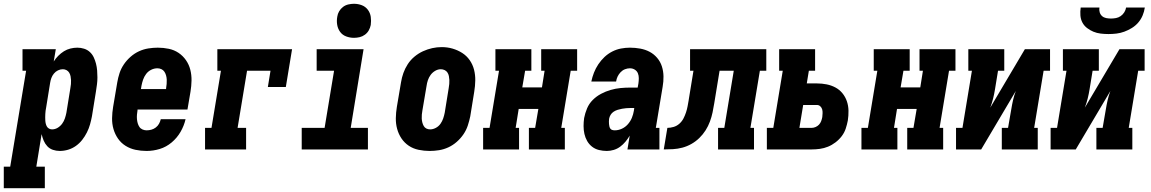

<svg xmlns="http://www.w3.org/2000/svg" viewBox="-65 -790 6085 1015"><path d="M-45 205V91H-11L73 -416H54V-530H230L219 -465Q229 -481 243 -495Q257 -509 273 -519Q289 -529 307.5 -533.5Q326 -538 344 -538Q362 -538 379.5 -532.5Q397 -527 410 -515Q423 -503 430.5 -487Q438 -471 442.5 -453.5Q447 -436 448.5 -417.5Q450 -399 450 -380.5Q450 -362 447.5 -343Q445 -324 442 -305L421 -175Q417 -154 411 -132.5Q405 -111 394.5 -90Q384 -69 369.5 -50.5Q355 -32 336 -18.5Q317 -5 295 1.5Q273 8 251 8Q232 8 214.5 2Q197 -4 185 -17Q173 -30 166 -46.5Q159 -63 155 -81L127 91H172V205ZM210 -106Q226 -106 240 -114.5Q254 -123 263.5 -136Q273 -149 278 -164Q283 -179 286 -194L307 -324Q309 -335 310 -345.5Q311 -356 310.5 -366.5Q310 -377 308 -387Q306 -397 301 -405.5Q296 -414 287 -419Q278 -424 267 -424Q254 -424 241.5 -418Q229 -412 220 -401Q211 -390 206.5 -377.5Q202 -365 200 -352L179 -222Q177 -213 176 -204.5Q175 -196 174.5 -187Q174 -178 174 -169.5Q174 -161 174.5 -152.5Q175 -144 177 -136Q179 -128 183 -121Q187 -114 194.5 -110Q202 -106 210 -106Z M710 8Q680 8 651.5 2Q623 -4 599 -19Q575 -34 559 -57Q543 -80 535 -107.5Q527 -135 527.5 -165Q528 -195 533 -225L555 -355Q559 -379 567 -403.5Q575 -428 590 -450Q605 -472 625.5 -490Q646 -508 670 -519Q694 -530 719.5 -534Q745 -538 769 -538Q799 -538 827.5 -532Q856 -526 879 -510.5Q902 -495 918 -472Q934 -449 941 -421.5Q948 -394 947.5 -364.5Q947 -335 942 -305L926 -211H662V-207Q660 -195 659 -183.5Q658 -172 659 -160.5Q660 -149 663 -138.5Q666 -128 672 -119Q678 -110 688.5 -105.5Q699 -101 710 -101Q723 -101 735.5 -104.5Q748 -108 758.5 -116Q769 -124 775.5 -135.5Q782 -147 785 -160H916Q908 -125 889.5 -93Q871 -61 842.5 -37Q814 -13 779.5 -2.5Q745 8 710 8ZM680 -319H813V-323Q815 -335 816 -346.5Q817 -358 816.5 -369Q816 -380 813 -391Q810 -402 804 -411Q798 -420 788 -424.5Q778 -429 767 -429Q750 -429 734 -421Q718 -413 707.5 -399Q697 -385 691.5 -369Q686 -353 683 -337Z M1019 0V-114H1053L1103 -416H1084V-530H1479L1446 -330H1351L1365 -416H1241L1191 -114H1236V0Z M1530 0V-114H1651L1701 -416H1609V-530H1857L1789 -114H1880V0ZM1806 -590Q1785 -590 1765 -597.5Q1745 -605 1733 -621.5Q1721 -638 1717.5 -659Q1714 -680 1718 -702Q1720 -717 1728 -730.5Q1736 -744 1748.5 -753.5Q1761 -763 1776.5 -766.5Q1792 -770 1806 -770Q1828 -770 1847.5 -762.5Q1867 -755 1879.5 -738.5Q1892 -722 1895 -701Q1898 -680 1895 -658Q1892 -643 1884.5 -629.5Q1877 -616 1864 -606.5Q1851 -597 1836 -593.5Q1821 -590 1806 -590Z M2206 8Q2177 8 2148 2Q2119 -4 2096 -19.5Q2073 -35 2057.5 -58Q2042 -81 2034.5 -108.5Q2027 -136 2027.5 -165.5Q2028 -195 2033 -225L2055 -355Q2059 -380 2067.5 -404Q2076 -428 2090.5 -450.5Q2105 -473 2126 -490.5Q2147 -508 2171 -519Q2195 -530 2220 -535.5Q2245 -541 2270 -541Q2300 -541 2327.5 -533Q2355 -525 2378.5 -510Q2402 -495 2418 -472Q2434 -449 2441 -421.5Q2448 -394 2447.5 -364.5Q2447 -335 2442 -305L2421 -175Q2416 -151 2408 -126.5Q2400 -102 2385 -80Q2370 -58 2349.5 -40Q2329 -22 2305 -11Q2281 0 2256 4Q2231 8 2206 8ZM2209 -106Q2224 -106 2239 -114Q2254 -122 2263.5 -135.5Q2273 -149 2278 -164Q2283 -179 2286 -194L2307 -324Q2309 -335 2310 -346Q2311 -357 2310.5 -367.5Q2310 -378 2308 -388Q2306 -398 2300.5 -406.5Q2295 -415 2285.5 -419.5Q2276 -424 2265 -424Q2250 -424 2235.5 -415.5Q2221 -407 2211.5 -394Q2202 -381 2197 -366Q2192 -351 2190 -336L2168 -206Q2166 -195 2165 -184.5Q2164 -174 2164.5 -163.5Q2165 -153 2167.5 -143Q2170 -133 2175 -124Q2180 -115 2189 -110.5Q2198 -106 2209 -106Z M2489 0V-114H2523L2573 -416H2554V-530H2744V-416H2711L2696 -328H2800L2814 -416H2796V-530H2986V-416H2952L2902 -114H2921V0H2731V-114H2764L2781 -214H2677L2661 -114H2679V0Z M3143 8Q3122 8 3101.5 3Q3081 -2 3065 -14.5Q3049 -27 3039 -44.5Q3029 -62 3024.5 -82Q3020 -102 3020 -123.5Q3020 -145 3023 -166Q3028 -192 3038.5 -217Q3049 -242 3068.5 -261.5Q3088 -281 3112.5 -294Q3137 -307 3163 -314.5Q3189 -322 3215 -324.5Q3241 -327 3267 -327H3306L3310 -349Q3312 -363 3312 -377Q3312 -391 3307 -403Q3302 -415 3290.5 -422Q3279 -429 3265 -429Q3252 -429 3239 -424Q3226 -419 3216 -408.5Q3206 -398 3200 -385.5Q3194 -373 3192 -359H3061Q3066 -383 3075 -406Q3084 -429 3098 -450Q3112 -471 3130.5 -488.5Q3149 -506 3171.5 -517.5Q3194 -529 3218 -533.5Q3242 -538 3265 -538Q3293 -538 3320 -533Q3347 -528 3369.5 -516Q3392 -504 3409 -484Q3426 -464 3434 -439Q3442 -414 3442.5 -386.5Q3443 -359 3438 -331L3402 -114H3421V0H3252L3264 -73Q3254 -56 3241.5 -41Q3229 -26 3213.5 -14.5Q3198 -3 3179.5 2.5Q3161 8 3143 8ZM3185 -101Q3204 -101 3222.5 -109.5Q3241 -118 3254.5 -133.5Q3268 -149 3275.5 -167.5Q3283 -186 3286 -205L3288 -219H3267Q3256 -219 3245 -218Q3234 -217 3223 -215Q3212 -213 3200.5 -209.5Q3189 -206 3179 -199.5Q3169 -193 3163 -183Q3157 -173 3155 -162Q3154 -155 3154 -148Q3154 -141 3154.5 -134.5Q3155 -128 3156.5 -121.5Q3158 -115 3161.5 -110Q3165 -105 3171.5 -103Q3178 -101 3185 -101Z M3444 0 3463 -114Q3479 -114 3496 -119Q3513 -124 3526.5 -136Q3540 -148 3548 -163.5Q3556 -179 3561.5 -195.5Q3567 -212 3570 -228.5Q3573 -245 3576 -262V-263Q3576 -263 3576 -263Q3576 -263 3576 -263L3601 -416H3583V-530H3986V-416H3952L3902 -114H3921V0H3731V-114H3764L3814 -416H3739L3711 -245Q3707 -220 3702 -196Q3697 -172 3688 -147.5Q3679 -123 3665 -101Q3651 -79 3632 -60.5Q3613 -42 3590 -29Q3567 -16 3542.5 -9.5Q3518 -3 3493 -1.5Q3468 0 3444 0Z M3989 0V-114H4023L4073 -416H4054V-530H4244V-416H4211L4200 -349H4254Q4280 -349 4305 -344Q4330 -339 4351.5 -327.5Q4373 -316 4388.5 -297Q4404 -278 4412 -254.5Q4420 -231 4420.5 -205Q4421 -179 4417 -153Q4413 -132 4406 -110.5Q4399 -89 4385 -70.5Q4371 -52 4352 -37.5Q4333 -23 4312 -14.5Q4291 -6 4269 -3Q4247 0 4226 0ZM4161 -114H4226Q4236 -114 4246.5 -118.5Q4257 -123 4264.5 -131Q4272 -139 4276 -149.5Q4280 -160 4282 -171Q4283 -181 4283.5 -191.5Q4284 -202 4281.5 -211.5Q4279 -221 4271.5 -228Q4264 -235 4254 -235H4181Z M4489 0V-114H4523L4573 -416H4554V-530H4744V-416H4711L4696 -328H4800L4814 -416H4796V-530H4986V-416H4952L4902 -114H4921V0H4731V-114H4764L4781 -214H4677L4661 -114H4679V0Z M4989 0V-114H5023L5073 -416H5054V-530H5244V-416H5211L5195 -318Q5191 -293 5185 -269Q5179 -245 5170 -221L5353 -530H5486V-416H5452L5402 -114H5421V0H5231V-114H5264L5281 -212Q5285 -237 5290.5 -261Q5296 -285 5305 -309L5122 0Z M5489 0V-114H5523L5573 -416H5554V-530H5744V-416H5711L5695 -318Q5691 -293 5685 -269Q5679 -245 5670 -221L5853 -530H5986V-416H5952L5902 -114H5921V0H5731V-114H5764L5781 -212Q5785 -237 5790.5 -261Q5796 -285 5805 -309L5622 0ZM5795 -610Q5774 -610 5753.5 -612.5Q5733 -615 5715 -622.5Q5697 -630 5681.5 -642Q5666 -654 5657 -671Q5648 -688 5646.5 -708.5Q5645 -729 5648 -750H5747Q5745 -737 5748.5 -725Q5752 -713 5761 -705Q5770 -697 5782.5 -694.5Q5795 -692 5808 -692Q5821 -692 5834.5 -694.5Q5848 -697 5859.5 -705Q5871 -713 5878.5 -725Q5886 -737 5888 -750H5987Q5984 -729 5975.5 -708.5Q5967 -688 5952.5 -671Q5938 -654 5918.5 -642Q5899 -630 5878.5 -622.5Q5858 -615 5837 -612.5Q5816 -610 5795 -610Z"/></svg>

Font: Iosevka Curly Slab HvObl
Style: Regular
Weight: 900
Italic angle: -9°
Monospace: yes
Designer: Belleve Invis
Foundry: Belleve Invis
Version: Version 11.1.0; ttfautohint (v1.8.3)